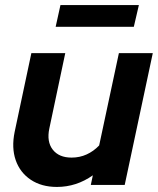

<svg xmlns="http://www.w3.org/2000/svg" viewBox="-20 -731 624 759"><path d="M205 8Q144 8 101.5 -20.5Q59 -49 42 -98Q25 -147 38 -210L104 -521H238L175 -223Q164 -171 188.5 -139.5Q213 -108 263 -108Q295 -108 322.5 -120.5Q350 -133 372 -156L450 -521H584L473 0H339L347 -38Q282 8 205 8ZM200 -625 219 -711H529L509 -625Z"/></svg>

Font: Red Hat Display ExtraBold
Style: Italic
Weight: 800
Italic angle: -12°
Designer: Pentagram, MCKL
Foundry: Pentagram, MCKL
Version: Version 1.023